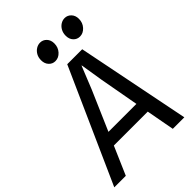

<svg xmlns="http://www.w3.org/2000/svg" viewBox="-293 -1048 1160 1160"><g transform="rotate(-45 287.5 -468.0)"><path d="M-25 0 300 -727H428L573.5 0H475L434.5 -218.5L483 -180.5H121L166 -262H467.5L433 -223.5L380.5 -513L357 -659.5H355L296 -513L73.5 0ZM263 -790.5Q238.5 -790.5 221.8 -808.5Q205 -826.5 205 -855.5Q205 -879.5 215.2 -897.5Q225.5 -915.5 241.8 -925.5Q258 -935.5 276 -935.5Q300 -935.5 317 -917.8Q334 -900 334 -871Q334 -837.5 312.8 -814Q291.5 -790.5 263 -790.5ZM473 -790.5Q448.5 -790.5 431.8 -808.2Q415 -826 415 -855Q415 -878.5 425 -896.8Q435 -915 451.2 -925.2Q467.5 -935.5 486 -935.5Q509.5 -935.5 526.8 -917.8Q544 -900 544 -871Q544 -837.5 522.5 -814Q501 -790.5 473 -790.5Z"/></g></svg>

Font: Spline Sans Mono
Style: Italic
Weight: 400
Italic angle: -4°
Monospace: yes
Designer: Eben Sorkin, Mirko Velimirovic
Foundry: Sorkin Type
Version: Version 1.004